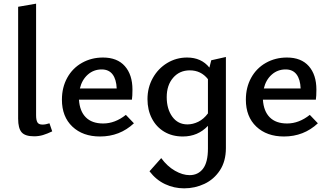

<svg xmlns="http://www.w3.org/2000/svg" viewBox="-20 -739 1791 1048"><path d="M79 -91V-702L177 -719V-110Q177 -84 184 -71.5Q191 -59 212 -59Q229 -59 250 -66L265 -22Q238 -9 215 -2Q192 5 166 5Q117 5 98 -17Q79 -39 79 -91Z M711 -66Q634 6 526 6Q432 6 375 -48Q318 -102 318 -195Q318 -262 347 -314.5Q376 -367 427.5 -396Q479 -425 542 -425Q620 -425 661.5 -378Q703 -331 703 -250Q703 -214 700 -195H411Q415 -132 448.5 -98.5Q482 -65 543 -65Q608 -65 667 -112ZM416 -256H617Q615 -306 594.5 -333Q574 -360 535 -360Q491 -360 459 -331.5Q427 -303 416 -256Z M1213 -428V69Q1213 141 1180.5 190.5Q1148 240 1096 264.5Q1044 289 985 289Q930 289 881 266Q832 243 796 196L860 124Q893 169 935 193Q977 217 1015 217Q1061 217 1088 182Q1115 147 1115 72V-52Q1060 6 978 6Q920 6 876.5 -20Q833 -46 809 -92.5Q785 -139 785 -198Q785 -261 814 -313Q843 -365 892.5 -395Q942 -425 1001 -425Q1079 -425 1123 -370L1133 -410ZM1115 -120V-307Q1077 -355 1016 -355Q960 -355 925 -314.5Q890 -274 890 -209Q890 -144 920.5 -102Q951 -60 1003 -60Q1033 -60 1062.5 -74.5Q1092 -89 1115 -120Z M1715 -66Q1638 6 1530 6Q1436 6 1379 -48Q1322 -102 1322 -195Q1322 -262 1351 -314.5Q1380 -367 1431.5 -396Q1483 -425 1546 -425Q1624 -425 1665.5 -378Q1707 -331 1707 -250Q1707 -214 1704 -195H1415Q1419 -132 1452.5 -98.5Q1486 -65 1547 -65Q1612 -65 1671 -112ZM1420 -256H1621Q1619 -306 1598.5 -333Q1578 -360 1539 -360Q1495 -360 1463 -331.5Q1431 -303 1420 -256Z"/></svg>

Font: Ysabeau Infant Semibold
Style: Regular
Weight: 600
Designer: Christian Thalmann (Catharsis Fonts)
Version: Version 0.003